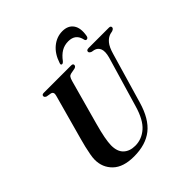

<svg xmlns="http://www.w3.org/2000/svg" viewBox="-235 -1071 1254 1254"><g transform="rotate(-45 392.0 -444.0)"><path d="M527.5 -213 630 -561Q642.5 -607 632.8 -632.2Q623 -657.5 596 -664.5L576.5 -668Q558.5 -675 559 -685.5Q559 -700 580 -700H767Q784 -700 784 -687Q784 -675 765.5 -668.5L745 -664Q719.5 -656 699.5 -632Q679.5 -608 665.5 -558.5L564 -211Q530 -94 463.5 -41.2Q397 11.5 288.5 11.5Q190 11.5 140.5 -36.2Q91 -84 91.5 -156.5Q91.5 -174.5 96.5 -201.8Q101.5 -229 108.5 -259Q115.5 -289 123 -315L209.5 -629Q218 -658 196 -664L161.5 -670Q147 -676.5 147.5 -686.5Q147.5 -700 166 -700H418Q435.5 -700 435.5 -687.5Q435 -674 417.5 -669.5L380.5 -662.5Q369 -660 362.8 -651.5Q356.5 -643 351 -623.5L266 -315.5Q249 -254 241.5 -213.8Q234 -173.5 233.5 -147Q233 -89.5 263 -61Q293 -32.5 344 -32.5Q404 -32.5 451.8 -74.2Q499.5 -116 527.5 -213ZM516.5 -825Q480.5 -825 452.5 -808.2Q424.5 -791.5 399.5 -757.5Q391 -747.5 383.5 -747.5Q370 -747.5 376.5 -764.5Q397.5 -829 440.5 -864Q483.5 -899 536 -899Q588 -899 612.8 -864Q637.5 -829 626 -764.5Q622.5 -747.5 609 -747.5Q601.5 -747.5 598 -757.5Q590.5 -793 570.2 -809Q550 -825 516.5 -825Z"/></g></svg>

Font: Fraunces 72pt SemiBold
Style: Italic
Weight: 600
Italic angle: -16°
Version: Version 1.000;[b76b70a41]